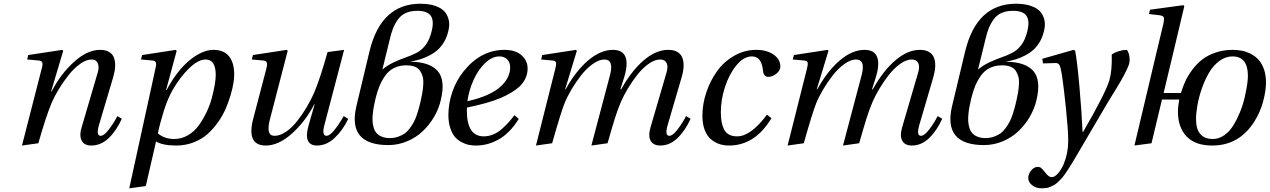

<svg xmlns="http://www.w3.org/2000/svg" viewBox="-20 -770 6825 1032"><path d="M98.1 12.2 203.1 -397Q210.4 -420.9 207.8 -432.1Q205.1 -443.4 188 -444.8L126 -450.2L131.8 -474.1L314.9 -502L319.8 -497.1L254.9 -278.8H257.8Q305.7 -372.1 377.4 -437Q449.2 -502 518.1 -502Q547.9 -502 566.9 -490.5Q585.9 -479 593 -458.7Q600.1 -438.5 598.9 -413.1Q597.7 -387.7 588.9 -356.9L511.2 -95.2Q496.1 -40 521 -40Q539.6 -40 565.9 -75Q592.3 -109.9 610.8 -146L634.8 -131.8Q606.4 -68.4 564.7 -28.1Q522.9 12.2 470.2 12.2Q431.2 12.2 418.2 -15.9Q405.3 -43.9 418.9 -85.9L504.9 -378.9Q514.2 -408.2 505.9 -429.2Q497.6 -450.2 472.2 -450.2Q443.4 -450.2 410.2 -426.3Q377 -402.3 348.1 -365.7Q319.3 -329.1 296.1 -290.8Q272.9 -252.4 257.8 -217.8Q226.1 -141.6 186 0Z M674.8 242.2 814.5 -397Q820.8 -419.4 818.6 -431.4Q816.4 -443.4 799.8 -444.8L737.8 -450.2L743.7 -474.1L924.8 -502L929.7 -497.1L872.6 -286.1H875.5Q930.7 -389.6 998.8 -445.8Q1066.9 -502 1127.4 -502Q1182.6 -502 1210.7 -467.8Q1238.8 -433.6 1238.8 -368.2Q1238.8 -350.1 1234.6 -323Q1230.5 -295.9 1219.7 -259.5Q1209 -223.1 1193.4 -186.5Q1177.7 -149.9 1152.3 -113.8Q1127 -77.6 1095.9 -49.8Q1064.9 -22 1021 -4.9Q977.1 12.2 926.8 12.2Q854 12.2 818.8 -9.8L763.7 230ZM828.6 -53.2Q863.8 -22.9 916.5 -22.9Q955.6 -22.9 989.7 -42.7Q1023.9 -62.5 1047.4 -94.7Q1070.8 -127 1089.4 -165.3Q1107.9 -203.6 1118.4 -242.9Q1128.9 -282.2 1134.3 -314Q1139.6 -345.7 1139.6 -367.2Q1139.6 -450.2 1085.4 -450.2Q1044.9 -450.2 995.8 -402.3Q946.8 -354.5 907.7 -286.1Q881.8 -240.7 861.3 -176.3Q840.8 -111.8 828.6 -53.2Z M1333.5 -450.2 1339.4 -474.1 1521.5 -502 1526.4 -497.1 1430.7 -127.9Q1407.7 -40 1455.6 -40Q1485.4 -40 1517.6 -62Q1549.8 -84 1577.6 -119.6Q1605.5 -155.3 1628.7 -194.3Q1651.9 -233.4 1669.4 -273.9Q1700.2 -346.2 1740.7 -490.2L1829.6 -502L1722.7 -94.2Q1709 -40 1735.4 -40Q1765.6 -40 1827.6 -146L1851.6 -130.9Q1822.3 -69.3 1778.6 -28.6Q1734.9 12.2 1684.6 12.2Q1607.9 12.2 1638.7 -96.2L1671.4 -210H1669.4Q1621.6 -117.2 1549.6 -52.5Q1477.5 12.2 1408.7 12.2Q1303.2 12.2 1341.3 -132.8L1410.6 -397Q1415 -414.1 1415.5 -423.1Q1416 -432.1 1411.6 -438Q1407.2 -443.8 1395.5 -444.8Z M2240.2 -223.1Q2246.6 -250.5 2250 -270.8Q2253.4 -291 2255.1 -315.4Q2256.8 -339.8 2252.4 -356.7Q2248 -373.5 2238.5 -388.7Q2229 -403.8 2210 -411.4Q2190.9 -418.9 2164.1 -418.9Q2127 -418.9 2098.1 -404.5Q2069.3 -390.1 2050.5 -363.3Q2031.7 -336.4 2020 -308.1Q2008.3 -279.8 1999 -242.2Q1993.7 -218.8 1990 -200.7Q1986.3 -182.6 1983.9 -159.4Q1981.4 -136.2 1982.4 -118.7Q1983.4 -101.1 1988.8 -83.3Q1994.1 -65.4 2004.4 -54Q2014.6 -42.5 2032.7 -35.2Q2050.8 -27.8 2075.2 -27.8Q2099.6 -27.8 2120.4 -35.2Q2141.1 -42.5 2156 -53.2Q2170.9 -64 2183.8 -82Q2196.8 -100.1 2204.8 -115.2Q2212.9 -130.4 2220.5 -152.8Q2228 -175.3 2231.7 -189Q2235.4 -202.6 2240.2 -223.1ZM2074.2 -555.2 2035.2 -396Q2061.5 -418.9 2097.2 -435.3Q2132.8 -451.7 2161.9 -461.7Q2190.9 -471.7 2219.5 -486.3Q2248 -501 2269 -529.8Q2290 -558.6 2300.3 -603Q2314 -657.7 2295.7 -684.8Q2277.3 -711.9 2223.1 -711.9Q2187.5 -711.9 2161.4 -700.2Q2135.3 -688.5 2118.7 -665Q2102.1 -641.6 2092.3 -616.7Q2082.5 -591.8 2074.2 -555.2ZM2183.1 -438Q2288.6 -438 2332 -388.9Q2375.5 -339.8 2349.1 -231Q2338.4 -185.1 2313.5 -142.3Q2288.6 -99.6 2252.9 -65.4Q2217.3 -31.2 2168.7 -10.7Q2120.1 9.8 2067.4 9.8Q1847.7 9.8 1895 -196.8L1966.3 -495.1Q2028.3 -750 2240.2 -750Q2268.6 -750 2293 -745.4Q2317.4 -740.7 2339.4 -730Q2361.3 -719.2 2374.3 -701.9Q2387.2 -684.6 2392.6 -659.4Q2397.9 -634.3 2389.2 -601.1Q2381.8 -569.8 2366.7 -544.4Q2351.6 -519 2332.5 -502Q2313.5 -484.9 2287.8 -471.7Q2262.2 -458.5 2237.5 -450.9Q2212.9 -443.4 2183.1 -438Z M2390.1 -151.9Q2390.1 -215.3 2411.9 -277.6Q2433.6 -339.8 2473.1 -388.2Q2565.4 -502 2691.9 -502Q2750.5 -502 2783.2 -473.1Q2815.9 -444.3 2815.9 -401.9Q2815.9 -348.1 2773.9 -306.2Q2737.3 -272 2672.1 -243.9Q2606.9 -215.8 2490.2 -191.9Q2489.3 -185.1 2489.3 -175.8Q2489.3 -37.1 2580.1 -37.1Q2606.4 -37.1 2631.3 -47.4Q2656.2 -57.6 2678.2 -77.4Q2700.2 -97.2 2713.6 -112.3Q2727.1 -127.4 2745.1 -150.9L2768.1 -130.9Q2743.7 -90.8 2714.4 -62Q2685.1 -33.2 2655 -17.6Q2625 -2 2596.7 5.1Q2568.4 12.2 2539.1 12.2Q2519.5 12.2 2501.2 8.8Q2482.9 5.4 2461.9 -5.4Q2440.9 -16.1 2425.8 -33.4Q2410.6 -50.8 2400.4 -81.3Q2390.1 -111.8 2390.1 -151.9ZM2492.2 -226.1Q2553.2 -239.3 2598.9 -259.8Q2644.5 -280.3 2670.9 -304.7Q2697.3 -329.1 2709.7 -355Q2722.2 -380.9 2722.2 -408.2Q2722.2 -434.6 2706.3 -450.7Q2690.4 -466.8 2664.1 -466.8Q2625.5 -466.8 2588.4 -431.9Q2551.3 -397 2526.1 -341.8Q2501 -286.6 2492.2 -226.1Z M2860.8 12.2 2963.9 -397Q2967.3 -411.1 2968.5 -418.2Q2969.7 -425.3 2968.8 -431.9Q2967.8 -438.5 2963.1 -441.4Q2958.5 -444.3 2949.7 -444.8L2888.7 -450.2L2894.5 -474.1L3075.7 -502L3080.6 -497.1L3017.6 -290H3020.5Q3073.7 -387.2 3140.6 -444.6Q3207.5 -502 3274.9 -502Q3327.1 -502 3342 -463.6Q3356.9 -425.3 3334.5 -353L3314.5 -290H3318.8Q3374 -389.2 3439.9 -445.6Q3505.9 -502 3571.8 -502Q3602.1 -502 3621.3 -490.5Q3640.6 -479 3647.9 -458.7Q3655.3 -438.5 3654.3 -413.1Q3653.3 -387.7 3644.5 -356.9L3567.9 -95.2Q3552.7 -40 3577.6 -40Q3596.2 -40 3622.6 -75Q3648.9 -109.9 3667.5 -146L3691.9 -131.8Q3663.6 -68.4 3621.8 -28.1Q3580.1 12.2 3528.8 12.2Q3491.2 12.2 3477.1 -13.7Q3462.9 -39.6 3476.6 -85.9L3562.5 -379.9Q3572.3 -412.1 3563 -431.2Q3553.7 -450.2 3528.8 -450.2Q3499 -450.2 3466.1 -426.8Q3433.1 -403.3 3404.8 -366.9Q3376.5 -330.6 3354.2 -293.2Q3332 -255.9 3316.9 -221.2Q3299.3 -179.2 3285.2 -134.3Q3271 -89.4 3245.6 0L3158.7 12.2L3184.6 -85.9L3258.8 -366.2Q3280.8 -450.2 3228.5 -450.2Q3199.2 -450.2 3165.3 -425.5Q3131.3 -400.9 3102.5 -363.8Q3073.7 -326.7 3050.5 -287.1Q3027.3 -247.6 3013.7 -212.9Q2993.2 -161.1 2947.8 0Z M3755.4 -147.9Q3755.4 -210 3776.1 -272.5Q3796.9 -335 3833.3 -386.2Q3869.6 -437.5 3925.3 -469.7Q3981 -502 4045.4 -502Q4101.6 -502 4137.9 -476.6Q4174.3 -451.2 4174.3 -413.1Q4174.3 -390.1 4152.6 -373.5Q4130.9 -356.9 4110.4 -356.9Q4085 -356.9 4081.5 -387.2Q4077.1 -430.2 4062 -448.5Q4046.9 -466.8 4021.5 -466.8Q3977.5 -466.8 3938.2 -418.9Q3898.9 -371.1 3876.7 -302.2Q3854.5 -233.4 3854.5 -168Q3854.5 -138.7 3858.2 -117.2Q3861.8 -95.7 3870.8 -76.4Q3879.9 -57.1 3897.9 -47.1Q3916 -37.1 3942.4 -37.1Q4015.6 -37.1 4102.5 -153.8L4126.5 -134.8Q4038.6 12.2 3898.4 12.2Q3870.6 12.2 3846.4 4.2Q3822.3 -3.9 3801 -21.7Q3779.8 -39.6 3767.6 -71.8Q3755.4 -104 3755.4 -147.9Z M4213.4 12.2 4316.4 -397Q4319.8 -411.1 4321 -418.2Q4322.3 -425.3 4321.3 -431.9Q4320.3 -438.5 4315.7 -441.4Q4311 -444.3 4302.2 -444.8L4241.2 -450.2L4247.1 -474.1L4428.2 -502L4433.1 -497.1L4370.1 -290H4373Q4426.3 -387.2 4493.2 -444.6Q4560.1 -502 4627.4 -502Q4679.7 -502 4694.6 -463.6Q4709.5 -425.3 4687 -353L4667 -290H4671.4Q4726.6 -389.2 4792.5 -445.6Q4858.4 -502 4924.3 -502Q4954.6 -502 4973.9 -490.5Q4993.2 -479 5000.5 -458.7Q5007.8 -438.5 5006.8 -413.1Q5005.9 -387.7 4997.1 -356.9L4920.4 -95.2Q4905.3 -40 4930.2 -40Q4948.7 -40 4975.1 -75Q5001.5 -109.9 5020 -146L5044.4 -131.8Q5016.1 -68.4 4974.4 -28.1Q4932.6 12.2 4881.3 12.2Q4843.8 12.2 4829.6 -13.7Q4815.4 -39.6 4829.1 -85.9L4915 -379.9Q4924.8 -412.1 4915.5 -431.2Q4906.2 -450.2 4881.3 -450.2Q4851.6 -450.2 4818.6 -426.8Q4785.6 -403.3 4757.3 -366.9Q4729 -330.6 4706.8 -293.2Q4684.6 -255.9 4669.4 -221.2Q4651.9 -179.2 4637.7 -134.3Q4623.5 -89.4 4598.1 0L4511.2 12.2L4537.1 -85.9L4611.3 -366.2Q4633.3 -450.2 4581.1 -450.2Q4551.8 -450.2 4517.8 -425.5Q4483.9 -400.9 4455.1 -363.8Q4426.3 -326.7 4403.1 -287.1Q4379.9 -247.6 4366.2 -212.9Q4345.7 -161.1 4300.3 0Z M5441.9 -223.1Q5448.2 -250.5 5451.7 -270.8Q5455.1 -291 5456.8 -315.4Q5458.5 -339.8 5454.1 -356.7Q5449.7 -373.5 5440.2 -388.7Q5430.7 -403.8 5411.6 -411.4Q5392.6 -418.9 5365.7 -418.9Q5328.6 -418.9 5299.8 -404.5Q5271 -390.1 5252.2 -363.3Q5233.4 -336.4 5221.7 -308.1Q5210 -279.8 5200.7 -242.2Q5195.3 -218.8 5191.7 -200.7Q5188 -182.6 5185.5 -159.4Q5183.1 -136.2 5184.1 -118.7Q5185.1 -101.1 5190.4 -83.3Q5195.8 -65.4 5206.1 -54Q5216.3 -42.5 5234.4 -35.2Q5252.4 -27.8 5276.9 -27.8Q5301.3 -27.8 5322 -35.2Q5342.8 -42.5 5357.7 -53.2Q5372.6 -64 5385.5 -82Q5398.4 -100.1 5406.5 -115.2Q5414.6 -130.4 5422.1 -152.8Q5429.7 -175.3 5433.3 -189Q5437 -202.6 5441.9 -223.1ZM5275.9 -555.2 5236.8 -396Q5263.2 -418.9 5298.8 -435.3Q5334.5 -451.7 5363.5 -461.7Q5392.6 -471.7 5421.1 -486.3Q5449.7 -501 5470.7 -529.8Q5491.7 -558.6 5502 -603Q5515.6 -657.7 5497.3 -684.8Q5479 -711.9 5424.8 -711.9Q5389.2 -711.9 5363 -700.2Q5336.9 -688.5 5320.3 -665Q5303.7 -641.6 5293.9 -616.7Q5284.2 -591.8 5275.9 -555.2ZM5384.8 -438Q5490.2 -438 5533.7 -388.9Q5577.1 -339.8 5550.8 -231Q5540 -185.1 5515.1 -142.3Q5490.2 -99.6 5454.6 -65.4Q5418.9 -31.2 5370.4 -10.7Q5321.8 9.8 5269 9.8Q5049.3 9.8 5096.7 -196.8L5168 -495.1Q5230 -750 5441.9 -750Q5470.2 -750 5494.6 -745.4Q5519 -740.7 5541 -730Q5563 -719.2 5575.9 -701.9Q5588.9 -684.6 5594.2 -659.4Q5599.6 -634.3 5590.8 -601.1Q5583.5 -569.8 5568.4 -544.4Q5553.2 -519 5534.2 -502Q5515.1 -484.9 5489.5 -471.7Q5463.9 -458.5 5439.2 -450.9Q5414.6 -443.4 5384.8 -438Z M5506.8 187Q5506.8 165 5522.5 146.2Q5538.1 127.4 5557.6 127Q5568.4 127 5575.4 132.3Q5582.5 137.7 5592.8 150.9Q5605.5 167.5 5614.3 174.8Q5623 182.1 5633.8 182.1Q5648.9 182.1 5666.5 162.4Q5684.1 142.6 5697.8 110.8Q5721.7 52.7 5721.7 -13.2Q5721.7 -67.4 5710.4 -178.5Q5699.2 -289.6 5688.5 -362.8Q5682.1 -404.3 5675.8 -418Q5669.4 -431.6 5653.8 -431.2L5585.9 -429.2L5582.5 -454.1L5750.5 -502L5758.8 -498Q5769.5 -443.4 5781.5 -310.1Q5793.5 -176.8 5798.8 -61H5801.8Q5923.3 -271 5942.9 -338.9Q5958 -390.6 5955.6 -477.1Q5972.7 -488.8 5995.1 -495.4Q6017.6 -502 6033.7 -502Q6037.1 -502 6041.3 -495.6Q6045.4 -489.3 6048.6 -475.8Q6051.8 -462.4 6051.8 -445.8Q6051.8 -437.5 6048.6 -426Q6045.4 -414.6 6037.6 -398.2Q6029.8 -381.8 6022.9 -368.4Q6016.1 -355 6002.7 -332Q5989.3 -309.1 5981 -295.4Q5972.7 -281.7 5955.8 -254.6Q5939 -227.5 5931.6 -214.8Q5917 -190.9 5789.6 26.9Q5772.9 55.7 5764.4 70.1Q5755.9 84.5 5742.2 107.2Q5728.5 129.9 5721.2 140.6Q5713.9 151.4 5702.4 168Q5690.9 184.6 5683.3 191.9Q5675.8 199.2 5665 209.7Q5654.3 220.2 5645.5 224.6Q5636.7 229 5625.7 234.1Q5614.7 239.3 5603.5 240.7Q5592.3 242.2 5579.6 242.2Q5547.9 242.2 5527.3 225.3Q5506.8 208.5 5506.8 187Z M6077.6 12.2 6194.3 -480 6232.4 -639.2Q6238.8 -668.5 6235.1 -677Q6231.4 -685.5 6212.4 -688L6155.3 -694.8L6161.6 -717.8L6340.3 -742.2L6345.7 -736.8L6284.7 -480L6234.4 -270H6327.6Q6337.4 -303.7 6351.6 -334.2Q6365.7 -364.7 6389.4 -396.2Q6413.1 -427.7 6442.4 -450.4Q6471.7 -473.1 6513.9 -487.5Q6556.2 -502 6605.5 -502Q6631.3 -502 6655.3 -497.3Q6679.2 -492.7 6703.4 -480.2Q6727.5 -467.8 6745.1 -448.5Q6762.7 -429.2 6773.7 -398.2Q6784.7 -367.2 6784.7 -327.1Q6784.7 -281.2 6769 -223.6Q6753.4 -166 6721.7 -116.2Q6640.6 12.2 6495.6 12.2Q6404.3 12.2 6357.9 -36.6Q6311.5 -85.4 6311.5 -168.9Q6311.5 -198.7 6318.4 -234.9H6225.6L6169.4 0ZM6408.7 -128.9Q6408.7 -76.2 6431.6 -49.6Q6454.6 -22.9 6498.5 -22.9Q6531.2 -22.9 6560.1 -43Q6588.9 -63 6608.6 -95.2Q6628.4 -127.4 6644.3 -165.8Q6660.2 -204.1 6669.2 -242.7Q6678.2 -281.2 6682.9 -311.8Q6687.5 -342.3 6687.5 -361.8Q6687.5 -466.8 6604.5 -466.8Q6566.9 -466.8 6533.7 -441.9Q6500.5 -417 6478.3 -378.9Q6456.1 -340.8 6439.9 -294.4Q6423.8 -248 6416.3 -205.3Q6408.7 -162.6 6408.7 -128.9Z"/></svg>

Font: Linguistics Pro
Style: Italic
Weight: 400
Italic angle: -12°
Designer: Stefan Peev, Context Ltd
Foundry: Stefan Peev, Context Ltd
Version: Version 001.000